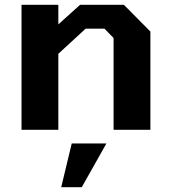

<svg xmlns="http://www.w3.org/2000/svg" viewBox="-20 -543 712 803"><path d="M70 0V-523H224V-441L315 -523H498L609 -411V0H455V-384L417 -423H338L224 -318V0ZM236 240 280 57H425L322 240Z"/></svg>

Font: Tomorrow SemiBold
Style: Regular
Weight: 600
Designer: Tony de Marco, Monica Rizzolli
Foundry: Just in Type
Version: Version 2.002